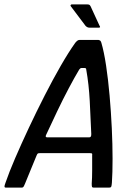

<svg xmlns="http://www.w3.org/2000/svg" viewBox="-32 -855 614 875"><path d="M-5 0Q-11 0 -11.5 -4.5Q-12 -9 -7 -22Q9 -69 37 -134Q65 -199 99.5 -272.5Q134 -346 171.5 -419.5Q209 -493 245 -555.5Q281 -618 311 -660Q316 -666 320.5 -669.5Q325 -673 330 -673H417Q422 -672 425 -669.5Q428 -667 430 -660Q442 -619 451.5 -556Q461 -493 467.5 -419Q474 -345 477.5 -270.5Q481 -196 481 -131.5Q481 -67 478 -23Q477 -9 475 -4.5Q473 0 466 0H395Q389 0 387.5 -3Q386 -6 386 -18Q388 -44 388 -79Q388 -114 388 -148Q389 -154 387 -155.5Q385 -157 378 -157H149Q143 -157 140.5 -155.5Q138 -154 135 -147Q122 -114 107 -79Q92 -44 82 -18Q77 -6 74.5 -3Q72 0 67 0ZM184 -229H374Q379 -229 381.5 -232Q384 -235 384 -244Q381 -318 377 -394.5Q373 -471 361 -538Q361 -545 354 -545H339Q334 -545 329 -538Q308 -503 281.5 -453Q255 -403 228.5 -347.5Q202 -292 178 -240Q176 -236 176.5 -232.5Q177 -229 184 -229ZM375 -729Q366 -729 358 -737L291 -826Q288 -829 290 -832Q292 -835 295 -835H364Q371 -835 374.5 -833.5Q378 -832 381 -826L421 -739Q428 -729 419 -729Z"/></svg>

Font: Glory Thin Medium
Style: Italic
Weight: 500
Italic angle: -12°
Version: Version 1.011